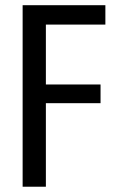

<svg xmlns="http://www.w3.org/2000/svg" viewBox="-20 -707 433 727"><path d="M65.7 0H153.7V-316.3H360.7V-387.1H153.7V-613.9H379V-687.3H65.7Z"/></svg>

Font: Secuela Black
Style: Regular
Weight: 900
Designer: Fernando Haro
Foundry: deFharo
Version: Version 1.704